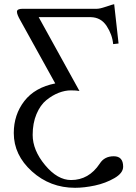

<svg xmlns="http://www.w3.org/2000/svg" viewBox="-20 -687 648 918"><path d="M442.9 -645Q458 -645 488.5 -655.5Q519 -666 525.9 -667L546.9 -479L521 -476.1Q517.1 -521 490 -562.5Q462.9 -604 414.1 -605H165L359.9 -252Q345.7 -254.9 318.8 -254.9Q291 -254.9 261 -243.4Q231 -231.9 201.9 -208.5Q172.9 -185.1 154.5 -141.6Q136.2 -98.1 136.2 -42Q136.2 31.2 195.6 102.5Q254.9 173.8 319.8 173.8Q404.8 173.8 457 95.2Q479 60.1 523.9 60.1Q568.8 60.1 568.8 109.9Q568.8 140.6 526.9 164.8Q484.9 189 433.8 200Q382.8 210.9 338.9 210.9Q219.7 210.9 132.8 132.6Q45.9 54.2 45.9 -50.8Q45.9 -138.7 96.4 -203.9Q147 -269 244.1 -288.1L77.1 -589.8Q61 -617.7 61 -630.9Q61 -645 87.9 -645Z"/></svg>

Font: Linux Libertine
Style: Regular
Weight: 400
Designer: Philipp H. Poll
Foundry: Philipp H. Poll
Version: Version 5.3.0 ; ttfautohint (v0.9)